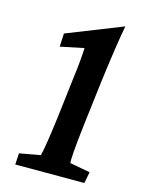

<svg xmlns="http://www.w3.org/2000/svg" viewBox="-109 -769 625 835"><g transform="rotate(15 204.0 -352.0)"><path d="M287 -244 312 -451C327 -566 339 -647 350 -704L100 -605L97 -545L203 -567C202 -536 197 -479 190 -429L168 -244C157 -156 145 -82 140 -68L46 -51L43 0H354L364 -51L273 -68C270 -78 275 -143 287 -244Z"/></g></svg>

Font: TPK Tissa Web SemiBold
Style: Italic
Weight: 600
Italic angle: -7°
Designer: Jacques Le Bailly, Suppakit Chalermlarp | Katatrad Co.,Ltd.
Foundry: Jacques Le Bailly, Cadson Demak Co.,Ltd.
Version: Version 5.000;Glyphs 3.1.2 (3151)